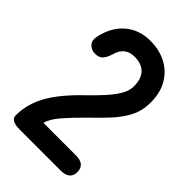

<svg xmlns="http://www.w3.org/2000/svg" viewBox="-212 -790 873 873"><g transform="rotate(45 224.5 -353.0)"><path d="M87 0Q28 0 28 -33Q28 -105 65.5 -173Q103 -241 191 -325Q222 -355 250 -385.5Q278 -416 296 -445.5Q314 -475 315 -502Q316 -554 291.5 -579Q267 -604 222 -604Q161 -604 144 -542Q136 -515 123.5 -500.5Q111 -486 85 -486Q60 -486 45 -503Q30 -520 37 -549Q53 -623 102 -664.5Q151 -706 222 -706Q280 -706 325.5 -682Q371 -658 397 -612Q423 -566 421 -499Q420 -452 399 -412Q378 -372 343.5 -334.5Q309 -297 265 -255Q219 -210 183.5 -169Q148 -128 142 -98H350Q409 -98 409 -49Q409 0 350 0Z"/></g></svg>

Font: Zen Maru Gothic
Style: Bold
Weight: 700
Designer: Yoshimichi Ohira
Foundry: Positype
Version: Version 1.001